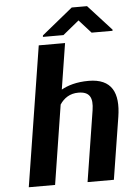

<svg xmlns="http://www.w3.org/2000/svg" viewBox="-61 -981 693 1025"><g transform="rotate(-5 285.0 -468.0)"><path d="M51 0H192L259 -425C281 -458 313 -480 358 -480C418 -480 437 -448 426 -379L366 0H507L560 -333C580 -460 543 -538 418 -538C353 -538 306 -523 272 -504L311 -750H170ZM196 -793H306L393 -864L457 -793H569L570 -799L445 -936H363L197 -801Z"/></g></svg>

Font: Aerodynamic
Style: Obl
Weight: 500
Designer: Google
Version: Version 2.000980; 2014